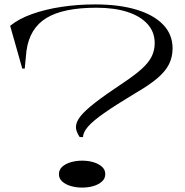

<svg xmlns="http://www.w3.org/2000/svg" viewBox="-20 -835 839 870"><path d="M410 -815Q519 -815 597.5 -791.5Q676 -768 719 -723.5Q762 -679 762 -616Q762 -577 746 -544.5Q730 -512 693 -480.5Q656 -449 592 -412Q504 -359 452.5 -323Q401 -287 379 -261.5Q357 -236 356 -214H341Q333 -226 328.5 -237.5Q324 -249 324 -259Q324 -282 344.5 -308Q365 -334 412 -370.5Q459 -407 539 -460Q593 -496 624 -524.5Q655 -553 668 -580.5Q681 -608 681 -639Q681 -690 648.5 -726Q616 -762 557 -781Q498 -800 417 -800Q267 -800 190.5 -753.5Q114 -707 100 -605L92 -524H81L26 -718Q65 -750 125.5 -771.5Q186 -793 259.5 -804Q333 -815 410 -815ZM352 -107Q380 -107 403.5 -100Q427 -93 442 -79.5Q457 -66 457 -46Q457 -26 442 -12.5Q427 1 403.5 8Q380 15 352 15Q325 15 301 8Q277 1 262 -12.5Q247 -26 247 -46Q247 -66 262 -79.5Q277 -93 301 -100Q325 -107 352 -107Z"/></svg>

Font: Kalnia Expanded Light
Style: Regular
Weight: 300
Width: 7
Designer: Frida Medrano
Foundry: Frida Medrano
Version: Version 1.105